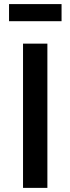

<svg xmlns="http://www.w3.org/2000/svg" viewBox="-20 -912 342 932"><path d="M23.9 -809.1V-892.1H278.8V-809.1ZM91.8 0V-700.2H210V0Z"/></svg>

Font: Trueno
Style: Rg
Weight: 400
Designer: Julieta Ulanovsky
Foundry: Julieta Ulanovsky
Version: Version 3.001b